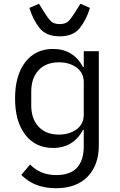

<svg xmlns="http://www.w3.org/2000/svg" viewBox="-20 -788 640 1020"><path d="M505 -17Q505 90 445 151Q385 212 278 212Q162 212 93 141L140 86Q194 142 279 142Q352 142 388.5 103.5Q425 65 425 -12V-98H421Q396 -51 356 -26.5Q316 -2 262 -2Q168 -2 114 -72.5Q60 -143 60 -265Q60 -387 114 -457.5Q168 -528 262 -528Q316 -528 356 -503.5Q396 -479 421 -432H425V-516H505ZM425 -179V-351Q425 -401 387 -429Q349 -457 293 -457Q224 -457 185 -415Q146 -373 146 -302V-228Q146 -157 185 -115Q224 -73 293 -73Q349 -73 387 -101Q425 -129 425 -179ZM136 -746 187 -768 208 -734 210 -731Q236 -689 251.5 -674.5Q267 -660 297 -660Q327 -660 342.5 -674.5Q358 -689 384 -731L386 -734L407 -768L458 -746Q438 -681 403 -638Q368 -595 297 -595Q226 -595 191 -638Q156 -681 136 -746Z"/></svg>

Font: iA Writer Quattro V
Style: Regular
Weight: 400
Designer: Mike Abbink, Paul van der Laan, Pieter van Rosmalen, Oliver Reichenstein
Foundry: Information Architects Inc.
Version: Version 2.000